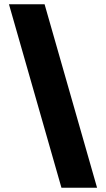

<svg xmlns="http://www.w3.org/2000/svg" viewBox="-20 -760 497 900"><path d="M22 -740H189L435 120H268Z"/></svg>

Font: Encode Sans Normal
Style: ExtraBold
Weight: 800
Designer: Pablo Impallari, Andres Torresi
Foundry: Pablo Impallari, Andres Torresi
Version: Version 1.000; ttfautohint (v1.00) -l 8 -r 50 -G 200 -x 14 -